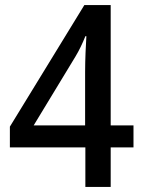

<svg xmlns="http://www.w3.org/2000/svg" viewBox="-20 -738 564 758"><path d="M507 -156V-243H417V-718H313L19 -238V-156H317V0H417V-156ZM316 -454V-243H113L278 -515C292 -538 306 -567 317 -595H321C319 -563 316 -504 316 -454Z"/></svg>

Font: Noto Sans SemiCondensed Medium
Style: Regular
Weight: 500
Width: 4
Designer: Monotype Design Team
Foundry: Monotype Imaging Inc.
Version: Version 2.013